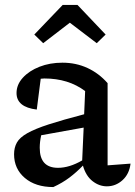

<svg xmlns="http://www.w3.org/2000/svg" viewBox="-20 -748 549 778"><path d="M196 10Q124 10 80.5 -27Q37 -64 37 -123Q37 -150 48.5 -170.5Q60 -191 91 -208.5Q122 -226 177.5 -244Q233 -262 321 -285L325 -379Q257 -430 160 -430Q153 -430 145 -429L129 -304Q47 -314 47 -371Q47 -405 72.5 -433Q98 -461 140 -477.5Q182 -494 233 -494Q288 -494 334.5 -472.5Q381 -451 416 -411V-78L509 -85Q504 -43 476.5 -18Q449 7 413 7Q382 7 355 -14Q328 -35 316 -77Q290 -50 261.5 -28.5Q233 -7 196 10ZM141 -149Q141 -68 215 -68Q261 -68 313 -98L319 -231L147 -200Q144 -187 142.5 -174Q141 -161 141 -149ZM294 -728 408 -608 372 -573 263 -656 155 -573 119 -608 234 -728Z"/></svg>

Font: Piazzolla Medium
Style: Regular
Weight: 500
Designer: Juan Pablo del Peral
Foundry: Huerta Tipografica
Version: Version 1.330